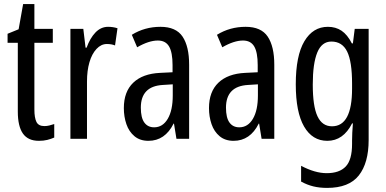

<svg xmlns="http://www.w3.org/2000/svg" viewBox="-20 -678 1885 938"><path d="M197 -62Q209 -62 221 -65Q233 -68 245 -72V-6Q229 1 211 5.5Q193 10 170 10Q117 10 92 -25.5Q67 -61 67 -133V-469H17V-513L71 -535L93 -658H148V-537H238V-469H148V-143Q148 -103 158 -82.5Q168 -62 197 -62Z M508 -547Q532 -547 554 -540L542 -456Q525 -463 502 -463Q474 -463 451.5 -439Q429 -415 417 -374Q405 -333 405 -280V0H324V-537H387L398 -445H403Q420 -492 446.5 -519.5Q473 -547 508 -547Z M764 -547Q840 -547 872 -499Q904 -451 904 -362V0H842L830 -74H828Q786 10 705 10Q664 10 637 -12.5Q610 -35 597.5 -71.5Q585 -108 585 -150Q585 -230 631 -274Q677 -318 762 -322L823 -325V-360Q823 -422 806 -451Q789 -480 751 -480Q707 -480 650 -447L624 -508Q687 -547 764 -547ZM776 -263Q668 -257 668 -152Q668 -103 685 -79.5Q702 -56 733 -56Q775 -56 799.5 -97.5Q824 -139 824 -212V-266Z M1180 -547Q1256 -547 1288 -499Q1320 -451 1320 -362V0H1258L1246 -74H1244Q1202 10 1121 10Q1080 10 1053 -12.5Q1026 -35 1013.5 -71.5Q1001 -108 1001 -150Q1001 -230 1047 -274Q1093 -318 1178 -322L1239 -325V-360Q1239 -422 1222 -451Q1205 -480 1167 -480Q1123 -480 1066 -447L1040 -508Q1103 -547 1180 -547ZM1192 -263Q1084 -257 1084 -152Q1084 -103 1101 -79.5Q1118 -56 1149 -56Q1191 -56 1215.5 -97.5Q1240 -139 1240 -212V-266Z M1582 -547Q1620 -547 1648.5 -528Q1677 -509 1699 -466H1704L1713 -537H1781V6Q1781 118 1733 179Q1685 240 1578 240Q1541 240 1510.5 232.5Q1480 225 1451 209V132Q1519 168 1576 168Q1638 168 1669 135.5Q1700 103 1700 25V9Q1700 -8 1701 -29.5Q1702 -51 1704 -75H1700Q1657 10 1579 10Q1506 10 1465.5 -60Q1425 -130 1425 -266Q1425 -406 1467 -476.5Q1509 -547 1582 -547ZM1599 -475Q1552 -475 1530 -421.5Q1508 -368 1508 -265Q1508 -159 1531 -110Q1554 -61 1602 -61Q1700 -61 1700 -245V-270Q1700 -377 1676 -426Q1652 -475 1599 -475Z"/></svg>

Font: Noto Sans Oriya ExtCond
Style: Regular
Weight: 400
Width: 2
Designer: Amélie Bonet and Sol Matas
Foundry: Google LLC
Version: Version 2.006; ttfautohint (v1.8.4.7-5d5b)